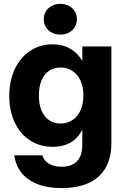

<svg xmlns="http://www.w3.org/2000/svg" viewBox="-20 -754 641 985"><path d="M52.9 43H197.7Q205.2 70.6 231 86Q256.8 101.4 296.1 101.4Q330.5 101.4 354.2 88.8Q377.8 76.2 390 51.5Q402.2 26.8 402.2 -9.4V-88.4H401.8Q387.1 -58.6 364.8 -39.1Q342.5 -19.5 313.6 -10.2Q284.8 -0.8 250.6 -0.8Q184.2 -0.8 133.5 -34Q82.9 -67.3 55.2 -126.6Q27.5 -185.9 27.5 -261.9Q27.5 -338.7 55.5 -398.8Q83.5 -458.9 134 -492.7Q184.5 -526.6 249.4 -526.6Q282.7 -526.6 311.4 -517Q340.1 -507.5 362.8 -488.6Q385.4 -469.6 401.9 -441.8H402.3V-515.6H551.4V-22.3Q551.4 57.8 520 109.9Q488.6 161.9 431.5 186.4Q374.5 210.9 296.1 210.9Q223.1 210.9 171.1 190.1Q119.1 169.2 89.8 131.6Q60.4 93.9 52.9 43ZM407.8 -264.3Q407.8 -307.4 393.2 -339.8Q378.5 -372.3 351.9 -390Q325.3 -407.8 290.5 -407.8Q256.7 -407.8 231.7 -390.9Q206.6 -373.9 193.1 -341.6Q179.5 -309.3 179.5 -264.3Q179.5 -218.9 193.1 -186.7Q206.6 -154.5 231.6 -137.4Q256.5 -120.3 290.5 -120.3Q325.3 -120.3 351.9 -138.1Q378.5 -155.9 393.2 -188.5Q407.8 -221.1 407.8 -264.3ZM204.5 -655.4Q204.5 -677.7 215.4 -695.8Q226.4 -713.8 245.8 -724Q265.3 -734.2 289.6 -734.2Q313.8 -734.2 333.3 -724Q352.7 -713.8 363.7 -695.8Q374.6 -677.7 374.6 -655.4Q374.6 -633.1 363.7 -614.9Q352.7 -596.8 333.3 -586.6Q313.8 -576.4 289.6 -576.4Q265.3 -576.4 245.8 -586.6Q226.4 -596.8 215.4 -614.9Q204.5 -633.1 204.5 -655.4Z"/></svg>

Font: Intratopia Thin
Style: Regular
Weight: 100
Designer: Rasmus Andersson
Foundry: rsms
Version: Version 3.000;Glyphs 3.2.3 (3260)